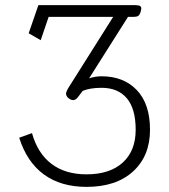

<svg xmlns="http://www.w3.org/2000/svg" viewBox="-20 -720 661 750"><path d="M55 -182 105 -200Q127 -121 181 -80Q235 -39 318 -39Q409 -39 459.5 -85Q510 -131 510 -213Q510 -295 475.5 -336Q441 -377 377 -377Q332 -377 303 -365L284 -340Q276 -329 265 -329Q257 -329 247 -337Q238 -345 238 -354Q238 -361 246 -375L422 -654H170L139 -563L92 -590L130 -700H506Q520 -700 526 -697Q532 -694 532 -687Q532 -684 530 -676Q526 -662 520 -658Q514 -654 501 -654H480L328 -414Q352 -422 377 -422Q463 -422 514.5 -368Q566 -314 566 -213Q566 -111 500 -50.5Q434 10 318 10Q218 10 151.5 -38.5Q85 -87 55 -182Z"/></svg>

Font: Niramit ExtraLight
Style: Regular
Weight: 200
Designer: Katatrad Aksorn Co.,Ltd.
Foundry: Cadson Demak Co.,Ltd.
Version: Version 1.000; ttfautohint (v1.6)